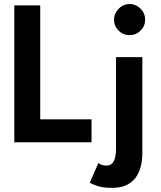

<svg xmlns="http://www.w3.org/2000/svg" viewBox="-20 -686 776 926"><path d="M49 -660H174V-110.5H421.5V0H49ZM520 220Q479.5 220 452.8 211.8Q426 203.5 413 195L454.5 100Q462 106 470.8 109.2Q479.5 112.5 493 112.5Q510 112.5 520.2 102.8Q530.5 93 535 74.5Q539.5 56 539.5 30V-410.5H666.5V53Q666.5 101 651.8 138.8Q637 176.5 604.8 198.2Q572.5 220 520 220ZM605 -516.5Q574 -516.5 552 -538.5Q530 -560.5 530 -591Q530 -611.5 540.2 -628.5Q550.5 -645.5 567.5 -656Q584.5 -666.5 605 -666.5Q625.5 -666.5 642.5 -656.2Q659.5 -646 669.8 -629Q680 -612 680 -591Q680 -560.5 658 -538.5Q636 -516.5 605 -516.5Z"/></svg>

Font: League Spartan Thin SemiBold
Style: Regular
Weight: 600
Version: Version 2.002